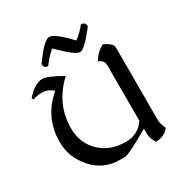

<svg xmlns="http://www.w3.org/2000/svg" viewBox="-205 -1038 1147 1210"><g transform="rotate(-30 368.5 -432.5)"><path d="M554.7 -145V-551.3Q554.7 -585 515.1 -600.1Q547.9 -655.3 597.2 -677.7Q657.7 -648.4 657.7 -621.6V-89.8Q657.7 -63.5 676.8 -24.4Q643.1 21 579.1 21.5Q554.7 -16.1 554.7 -53.2V-87.9Q391.1 6.8 362.8 6.8H324.7Q208 6.8 130.4 -80.6Q52.7 -168 52.7 -279.3Q52.7 -458.5 189.9 -573.7Q157.2 -606 107.9 -606Q79.1 -606 43.5 -595.2L37.1 -607.4Q100.1 -680.2 157.7 -680.2Q191.4 -680.2 294.4 -622.1Q157.7 -495.6 157.7 -319.3Q157.7 -210.9 230 -141.6Q302.2 -72.3 416.5 -72.3Q504.4 -72.3 554.7 -145ZM448.7 -706.5Q413.6 -706.5 306.6 -814.9Q262.2 -776.9 229.5 -731Q199.7 -731 199.7 -762.7Q287.1 -887.2 325.7 -887.2Q365.7 -887.2 463.9 -781.7Q507.3 -814.5 539.1 -855.5Q570.8 -855.5 570.8 -822.8Q481.4 -706.5 448.7 -706.5Z"/></g></svg>

Font: Balgruf
Style: Regular
Weight: 500
Designer: Paul James MIller
Foundry: High-Logic / Made with FontCreator
Version: Version 1.201;March 28, 2021;FontCreator 13.0.0.2683 64-bit